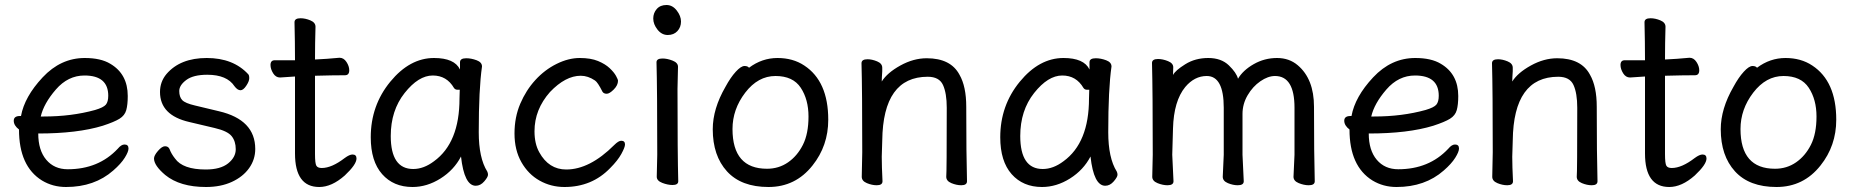

<svg xmlns="http://www.w3.org/2000/svg" viewBox="-20 -724 7415 768"><path d="M155 -258Q266 -258 360 -284Q394 -294 403.5 -305.5Q413 -317 413 -341Q413 -422 318 -422Q252 -422 203.5 -366Q155 -310 143 -258ZM244 24Q191 24 148 -2Q56 -59 56 -206Q35 -222 35 -241Q35 -260 60 -260H64Q78 -337 150.5 -414.5Q223 -492 319 -492Q383 -492 421 -469Q491 -428 491 -340Q491 -305 485 -283.5Q479 -262 458 -249Q437 -236 391 -221Q290 -190 133 -190Q133 -123 165 -85Q197 -47 251 -47Q374 -47 451 -129Q465 -146 478 -146Q494 -146 494 -130Q494 -117 479 -93Q464 -69 433 -42Q358 24 244 24Z M804 24Q700 24 641 -24Q596 -62 596 -90Q596 -102 612 -120.5Q628 -139 640 -139Q653 -139 658 -128Q665 -109 680 -90Q711 -46 803 -46Q862 -46 892.5 -70.5Q923 -95 923 -127Q923 -159 906.5 -179.5Q890 -200 838.5 -212Q787 -224 737 -236Q620 -263 620 -356Q620 -397 646 -428Q701 -492 807 -492Q913 -492 973 -427Q977 -423 977 -411Q977 -399 965 -381Q953 -363 942 -363Q930 -363 918 -379Q888 -425 809 -425Q753 -425 725 -404Q697 -383 697 -360Q697 -336 709 -323.5Q721 -311 760 -302L856 -279Q1001 -245 1001 -128Q1001 -86 976.5 -51.5Q952 -17 907.5 3.5Q863 24 804 24Z M1257 24Q1160 24 1160 -110V-418L1100 -414Q1083 -414 1072.5 -431Q1062 -448 1062 -464Q1062 -483 1079 -483H1160Q1160 -556 1158 -635Q1158 -651 1182 -651Q1201 -651 1221.5 -642.5Q1242 -634 1242 -617Q1240 -552 1240 -486Q1286 -488 1338 -493Q1355 -493 1366 -476Q1377 -459 1377 -443Q1377 -423 1360 -423Q1312 -423 1240 -421V-108Q1240 -70 1245.5 -61Q1251 -52 1267 -52Q1307 -52 1359 -92Q1378 -106 1390 -106Q1406 -106 1406 -90Q1406 -66 1359 -22Q1307 24 1257 24Z M1633 -48Q1675 -48 1716 -79Q1818 -153 1818 -330L1819 -365H1810Q1801 -365 1796 -372Q1767 -422 1711 -422Q1654 -422 1598.5 -352Q1543 -282 1543 -180Q1543 -48 1633 -48ZM1630 24Q1554 24 1508.5 -27.5Q1463 -79 1463 -175Q1463 -302 1541 -397Q1619 -492 1716 -492Q1798 -492 1820 -446V-475Q1820 -491 1845 -491Q1865 -491 1886.5 -483Q1908 -475 1908 -458Q1895 -368 1895 -195Q1895 -92 1929 -38Q1932 -32 1932 -25Q1932 -16 1917 1.5Q1902 19 1883 19Q1837 19 1824 -98Q1796 -44 1742 -10Q1688 24 1630 24Z M2238 24Q2184 24 2138.5 -1.5Q2093 -27 2065.5 -75.5Q2038 -124 2038 -190Q2038 -255 2061 -309Q2084 -363 2121.5 -404Q2159 -445 2206.5 -468.5Q2254 -492 2299 -492Q2343 -492 2372 -480Q2401 -468 2418.5 -451.5Q2436 -435 2444 -420.5Q2452 -406 2452 -401Q2452 -383 2435 -366Q2418 -349 2407 -349Q2395 -349 2390 -357Q2371 -395 2360 -402Q2332 -421 2303 -421Q2242 -421 2180 -356Q2118 -286 2118 -199Q2118 -149 2137 -115Q2175 -46 2245 -46Q2339 -46 2437 -144Q2454 -161 2465 -161Q2480 -161 2480 -146Q2480 -135 2465.5 -108.5Q2451 -82 2421 -52Q2348 24 2238 24Z M2670 16Q2651 16 2629 7.5Q2607 -1 2607 -17L2609 -105Q2609 -368 2606 -475Q2606 -490 2630 -490Q2649 -490 2670.5 -481.5Q2692 -473 2692 -457L2690 -368Q2690 -105 2693 1Q2693 16 2670 16ZM2593 -650Q2593 -672 2607 -688Q2621 -704 2646 -704Q2670 -704 2687 -682Q2704 -660 2704 -638Q2704 -615 2689.5 -599.5Q2675 -584 2651 -584Q2627 -584 2610 -605.5Q2593 -627 2593 -650Z M3048 -49Q3095 -49 3132 -74.5Q3169 -100 3191.5 -144.5Q3214 -189 3214 -258Q3214 -326 3183 -373Q3152 -420 3082 -420Q3012 -420 2961 -353.5Q2910 -287 2910 -208Q2910 -49 3048 -49ZM3054 24Q2945 24 2888 -38.5Q2831 -101 2831 -207Q2831 -289 2882 -377Q2902 -414 2923 -437Q2944 -460 2958 -460Q2971 -460 2976 -453Q3028 -492 3090 -492Q3152 -492 3197 -462Q3293 -399 3293 -245Q3293 -141 3230 -62Q3162 24 3054 24Z M3825 17Q3806 17 3785.5 8.5Q3765 0 3765 -17Q3767 -34 3767 -293Q3767 -351 3752 -384Q3737 -417 3691 -417Q3512 -417 3509 -162L3507 -97Q3507 -59 3510 1Q3510 17 3487 17Q3468 17 3447.5 8.5Q3427 0 3427 -17L3429 -115Q3429 -364 3426 -471Q3426 -487 3450 -487Q3468 -487 3488.5 -478.5Q3509 -470 3509 -453V-439Q3507 -411 3507 -398Q3529 -433 3581.5 -462Q3634 -491 3687 -491Q3783 -491 3818 -425Q3845 -378 3845 -297Q3845 -105 3848 1Q3848 17 3825 17Z M4151 -48Q4193 -48 4234 -79Q4336 -153 4336 -330L4337 -365H4328Q4319 -365 4314 -372Q4285 -422 4229 -422Q4172 -422 4116.5 -352Q4061 -282 4061 -180Q4061 -48 4151 -48ZM4148 24Q4072 24 4026.5 -27.5Q3981 -79 3981 -175Q3981 -302 4059 -397Q4137 -492 4234 -492Q4316 -492 4338 -446V-475Q4338 -491 4363 -491Q4383 -491 4404.5 -483Q4426 -475 4426 -458Q4413 -368 4413 -195Q4413 -92 4447 -38Q4450 -32 4450 -25Q4450 -16 4435 1.5Q4420 19 4401 19Q4355 19 4342 -98Q4314 -44 4260 -10Q4206 24 4148 24Z M5215 17Q5196 17 5175 8.5Q5154 0 5154 -17L5158 -105V-293Q5158 -420 5080 -420Q5052 -420 5021.5 -399Q4991 -378 4970.5 -343Q4950 -308 4950 -268V-105L4955 1Q4955 17 4931 17Q4912 17 4891.5 8.5Q4871 0 4871 -17L4875 -105V-293Q4875 -420 4807 -420Q4758 -420 4721 -376Q4675 -320 4672 -210L4669 -105L4674 1Q4674 17 4650 17Q4631 17 4610 8.5Q4589 0 4589 -17L4591 -105Q4591 -356 4588 -472Q4588 -488 4612 -488Q4631 -488 4652 -479.5Q4673 -471 4673 -455L4672 -424Q4681 -442 4721 -467Q4761 -492 4813 -492Q4865 -492 4895.5 -462.5Q4926 -433 4932 -409Q4952 -443 4995 -467.5Q5038 -492 5088 -492Q5137 -492 5171 -463Q5236 -408 5236 -297Q5236 -105 5239 1Q5239 17 5215 17Z M5477 -258Q5588 -258 5682 -284Q5716 -294 5725.5 -305.5Q5735 -317 5735 -341Q5735 -422 5640 -422Q5574 -422 5525.5 -366Q5477 -310 5465 -258ZM5566 24Q5513 24 5470 -2Q5378 -59 5378 -206Q5357 -222 5357 -241Q5357 -260 5382 -260H5386Q5400 -337 5472.5 -414.5Q5545 -492 5641 -492Q5705 -492 5743 -469Q5813 -428 5813 -340Q5813 -305 5807 -283.5Q5801 -262 5780 -249Q5759 -236 5713 -221Q5612 -190 5455 -190Q5455 -123 5487 -85Q5519 -47 5573 -47Q5696 -47 5773 -129Q5787 -146 5800 -146Q5816 -146 5816 -130Q5816 -117 5801 -93Q5786 -69 5755 -42Q5680 24 5566 24Z M6347 17Q6328 17 6307.5 8.5Q6287 0 6287 -17Q6289 -34 6289 -293Q6289 -351 6274 -384Q6259 -417 6213 -417Q6034 -417 6031 -162L6029 -97Q6029 -59 6032 1Q6032 17 6009 17Q5990 17 5969.5 8.5Q5949 0 5949 -17L5951 -115Q5951 -364 5948 -471Q5948 -487 5972 -487Q5990 -487 6010.5 -478.5Q6031 -470 6031 -453V-439Q6029 -411 6029 -398Q6051 -433 6103.5 -462Q6156 -491 6209 -491Q6305 -491 6340 -425Q6367 -378 6367 -297Q6367 -105 6370 1Q6370 17 6347 17Z M6657 24Q6560 24 6560 -110V-418L6500 -414Q6483 -414 6472.5 -431Q6462 -448 6462 -464Q6462 -483 6479 -483H6560Q6560 -556 6558 -635Q6558 -651 6582 -651Q6601 -651 6621.5 -642.5Q6642 -634 6642 -617Q6640 -552 6640 -486Q6686 -488 6738 -493Q6755 -493 6766 -476Q6777 -459 6777 -443Q6777 -423 6760 -423Q6712 -423 6640 -421V-108Q6640 -70 6645.5 -61Q6651 -52 6667 -52Q6707 -52 6759 -92Q6778 -106 6790 -106Q6806 -106 6806 -90Q6806 -66 6759 -22Q6707 24 6657 24Z M7080 -49Q7127 -49 7164 -74.5Q7201 -100 7223.5 -144.5Q7246 -189 7246 -258Q7246 -326 7215 -373Q7184 -420 7114 -420Q7044 -420 6993 -353.5Q6942 -287 6942 -208Q6942 -49 7080 -49ZM7086 24Q6977 24 6920 -38.5Q6863 -101 6863 -207Q6863 -289 6914 -377Q6934 -414 6955 -437Q6976 -460 6990 -460Q7003 -460 7008 -453Q7060 -492 7122 -492Q7184 -492 7229 -462Q7325 -399 7325 -245Q7325 -141 7262 -62Q7194 24 7086 24Z"/></svg>

Font: LXGW WenKai Lite
Style: Bold
Weight: 700
Designer: LXGW / Fontworks Inc.
Foundry: LXGW / Fontworks Inc.
Version: Version 1.330;April 28, 2024